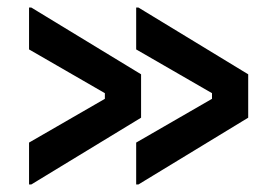

<svg xmlns="http://www.w3.org/2000/svg" viewBox="-20 -502 718 509"><path d="M341 -13V-124L542 -240V-255L341 -371V-482H347L638 -305V-190L347 -13ZM57 -124 258 -240V-255L57 -371V-482H63L354 -305V-190L63 -13H57Z"/></svg>

Font: Space Grotesk Frontify Medium
Style: Regular
Weight: 500
Designer: Florian Karsten
Version: Version 2.000